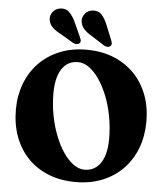

<svg xmlns="http://www.w3.org/2000/svg" viewBox="-62 -993 920 1065"><g transform="rotate(5 398.0 -460.0)"><path d="M395.5 -718Q479.5 -718 546.8 -691Q614 -664 662 -614.8Q710 -565.5 735.5 -498.2Q761 -431 761 -350Q761 -270 735.8 -202.8Q710.5 -135.5 663 -86Q615.5 -36.5 548.5 -9Q481.5 18.5 399 18.5Q315 18.5 247.5 -8.5Q180 -35.5 132.2 -85Q84.5 -134.5 59.2 -202.8Q34 -271 34 -354.5Q34 -431 59 -497.2Q84 -563.5 131.2 -613Q178.5 -662.5 245.5 -690.2Q312.5 -718 395.5 -718ZM563.5 -237.5Q563.5 -300.5 552.2 -360.5Q541 -420.5 520.8 -472Q500.5 -523.5 474 -562.5Q447.5 -601.5 417 -623.5Q386.5 -645.5 354.5 -645.5Q316.5 -645.5 289.2 -624Q262 -602.5 247.8 -561.5Q233.5 -520.5 233.5 -462.5Q233.5 -398.5 245 -338.5Q256.5 -278.5 276.8 -226.8Q297 -175 323.5 -136.2Q350 -97.5 380.2 -75.8Q410.5 -54 442 -54Q479.5 -54 506.8 -74.8Q534 -95.5 548.8 -136.5Q563.5 -177.5 563.5 -237.5ZM316.5 -865 353 -784Q357.5 -774 359 -765.8Q360.5 -757.5 353.5 -750.5Q347.5 -744.5 337.8 -744.2Q328 -744 318.5 -749L243 -793.5Q213.5 -808.5 197.5 -825Q181.5 -841.5 177.5 -865Q174 -889 188.5 -908.8Q203 -928.5 230 -933Q261 -937.5 280.8 -918.2Q300.5 -899 316.5 -865ZM493.5 -865 527 -783Q531 -772.5 531.8 -764.2Q532.5 -756 525.5 -749.5Q519 -743.5 509 -744Q499 -744.5 490 -750L416.5 -797Q387.5 -814 372.5 -831.5Q357.5 -849 354.5 -873Q353 -896.5 368.5 -915.8Q384 -935 411 -937.5Q442 -940.5 461 -920Q480 -899.5 493.5 -865Z"/></g></svg>

Font: Fraunces 28pt Soft Wonky
Style: Bold
Weight: 700
Version: Version 1.000;[b76b70a41]